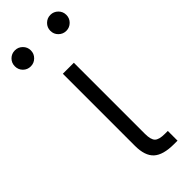

<svg xmlns="http://www.w3.org/2000/svg" viewBox="-291 -744 771 771"><g transform="rotate(-45 94.0 -359.0)"><path d="M179.2 0Q117.2 0 90.1 -24.9Q63 -49.8 63 -106V-515.6H125.5V-111.8Q125.5 -78.6 137.5 -66.9Q149.4 -55.2 182.1 -55.2H198.7V0ZM-6.8 -627.4Q-25.9 -627.4 -39.1 -640.6Q-52.2 -653.8 -52.2 -672.9Q-52.2 -691.9 -39.1 -705.1Q-25.9 -718.3 -6.8 -718.3Q11.7 -718.3 25.1 -705.1Q38.6 -691.9 38.6 -672.9Q38.6 -653.8 25.1 -640.6Q11.7 -627.4 -6.8 -627.4ZM194.8 -627.4Q176.3 -627.4 162.8 -640.6Q149.4 -653.8 149.4 -672.9Q149.4 -691.9 162.8 -705.1Q176.3 -718.3 194.8 -718.3Q213.4 -718.3 226.8 -705.1Q240.2 -691.9 240.2 -672.9Q240.2 -653.8 226.8 -640.6Q213.4 -627.4 194.8 -627.4Z"/></g></svg>

Font: Inter Display Light
Style: Regular
Weight: 300
Designer: Rasmus Andersson
Foundry: rsms
Version: Version 4.000;git-a52131595